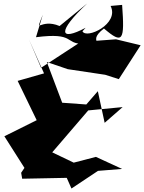

<svg xmlns="http://www.w3.org/2000/svg" viewBox="-20 -1001 825 1099"><path d="M579 -298 540 -479 474 -403 336 -413 248 -646 368 -605 582 -573 660 -548 785 -742 644 -776 442 -761 215 -613 146 -775 232 -581 81 -538 190 -313 5 -221 120 -40 101 -12 107 22 362 17 389 78 541 -23 679 -34 529 -103 402 -70 279 -129 485 -369 682 -388ZM470 -842C320 -762 305 -819 479 -981L321 -852C208 -900 178 -796 225 -917L186 -788C412 -817 348 -750 455 -750C542 -750 586 -791 431 -670C637 -766 456 -745 575 -838C684 -744 694 -769 679 -973L613 -967C665 -864 474 -775 452 -822Z"/></svg>

Font: Asimov Silicon
Style: Regular
Weight: 400
Designer: Google
Version: Version 2.000980; 2014